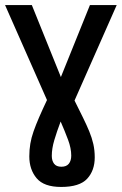

<svg xmlns="http://www.w3.org/2000/svg" viewBox="-20 -545 482 760"><path d="M0 -525H106L221 -240L336 -525H442L275 -147Q294 -109 308.5 -79.5Q323 -50 333.5 -24.5Q344 1 349.5 25.5Q355 50 355 78Q355 130 325 162.5Q295 195 222 195Q154 195 125 160.5Q96 126 96 74Q96 48 100 24Q104 0 113 -25.5Q122 -51 135 -81Q148 -111 166 -149ZM220 -64Q205 -24 195 9.5Q185 43 185 72Q185 91 194 103Q203 115 223 115Q243 115 252.5 103Q262 91 262 71Q262 42 249.5 8.5Q237 -25 220 -64Z"/></svg>

Font: BM YEONSUNG
Style: Regular
Weight: 400
Designer: Bongjin Kim; Myungsoo Han; Jaehyun Keum; Jihee Min; Dokyung Lee; Chorong Kim; Jooyeon Kang; Sang-a Kim;
Foundry: Sandoll Communications Inc.
Version: Version 1.000;PS 1;hotconv 16.6.51;makeotf.lib2.5.65220